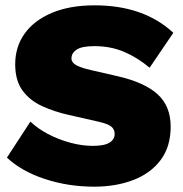

<svg xmlns="http://www.w3.org/2000/svg" viewBox="-20 -690 687 720"><path d="M335 -670Q519 -670 630 -567L541 -436Q496 -474 445.5 -495.5Q395 -517 334 -517Q287 -517 267.5 -504Q248 -491 248 -471Q248 -455 267 -445Q286 -435 322 -427L422 -404Q522 -381 571 -336.5Q620 -292 620 -215Q620 -140 582.5 -90Q545 -40 480 -15Q415 10 333 10Q235 10 147.5 -19Q60 -48 6 -99L94 -234Q121 -208 160 -187.5Q199 -167 243 -155Q287 -143 328 -143Q371 -143 390.5 -155Q410 -167 410 -188Q410 -205 397 -215.5Q384 -226 348 -234L238 -259Q184 -271 138 -292Q92 -313 64.5 -350.5Q37 -388 37 -449Q37 -514 72 -563.5Q107 -613 174 -641.5Q241 -670 335 -670Z"/></svg>

Font: Work Sans ExtraBold
Style: Regular
Weight: 800
Designer: Wei Huang
Foundry: Wei Huang
Version: Version 2.012; ttfautohint (v1.8.3)